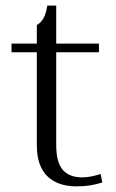

<svg xmlns="http://www.w3.org/2000/svg" viewBox="-20 -653 412 683"><path d="M344 -4Q302 10 253 10Q185 10 148 -26.5Q111 -63 111 -137V-467H21V-498H111V-564Q141 -580 148 -633H180V-498H332V-467H180V-137Q180 -75 203.5 -48.5Q227 -22 273 -22Q300 -22 338 -34Z"/></svg>

Font: Trirong Light
Style: Regular
Weight: 300
Designer: Katatrad Team
Foundry: CadsonDemak
Version: Version 1.001